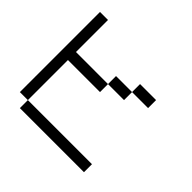

<svg xmlns="http://www.w3.org/2000/svg" viewBox="-206 -1165 1412 1412"><g transform="rotate(45 500.0 -458.5)"><path d="M83.3 -916.7H166.7V-583.3H500V-500H166.7V-83.3H83.3ZM666.7 -583.3H500V-666.7H666.7ZM666.7 -666.7V-750H833.3V-666.7ZM166.7 -83.3H833.3V0H166.7Z"/></g></svg>

Font: Galmuri11 Regular
Style: Regular
Weight: 400
Designer: Minseo Lee (Quiple)
Version: Version 2.356;hotconv 1.1.0;makeotfexe 2.6.0 DEVELOPMENT